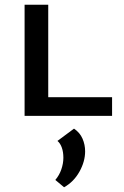

<svg xmlns="http://www.w3.org/2000/svg" viewBox="-20 -490 526 812"><path d="M84 0V-470H184V0ZM117 0V-79H454V0ZM251 302 214 271Q231 251 239.5 226Q248 201 248 177Q248 153 241.5 134.5Q235 116 223 106L293 54Q318 71 329 96.5Q340 122 340 150Q340 193 316 236Q292 279 251 302Z"/></svg>

Font: Ysabeau SC SemiBold
Style: Regular
Weight: 600
Designer: Christian Thalmann (Catharsis Fonts)
Version: Version 2.001;gftools[0.9.30]; featfreeze: smcp